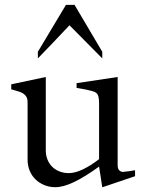

<svg xmlns="http://www.w3.org/2000/svg" viewBox="-20 -758 603 792"><path d="M401.9 -517.1 266.6 -653.8Q234.9 -620.1 201.2 -584.7Q167.5 -549.3 136.2 -517.1V-544.4L252 -737.8H287.6L401.9 -544.4ZM537.1 -31.2 401.9 14.6 388.7 -70.8Q329.1 -27.8 284.9 -6.8Q240.7 14.2 208.5 14.2Q184.1 14.2 163.1 5.6Q142.1 -2.9 126.7 -17.8Q111.3 -32.7 102.5 -53.7Q93.8 -74.7 93.8 -99.6V-336.9Q93.8 -352.1 87.4 -360.8Q81.1 -369.6 71.3 -374.8Q61.5 -379.9 49.6 -382.8Q37.6 -385.7 26.4 -389.6V-410.2L168.9 -440.4V-137.7Q168.9 -116.7 176 -99.4Q183.1 -82 195.6 -69.8Q208 -57.6 225.6 -50.8Q243.2 -43.9 263.7 -43.9Q290 -43.9 322.5 -59.6Q355 -75.2 388.7 -101.6V-330.6Q388.7 -349.1 386.2 -358.9Q383.8 -368.7 378.2 -373.8Q372.6 -378.9 363 -381.6Q353.5 -384.3 338.9 -387.7Q328.6 -390.1 317.1 -391.8Q305.7 -393.6 295.9 -395.5V-415L465.3 -440.4V-76.7Q465.3 -62.5 471.4 -55.9Q477.5 -49.3 487.3 -48.8Q492.7 -49.8 499 -50.3Q505.4 -50.8 512.7 -51.8L537.1 -55.7Z"/></svg>

Font: HM XNiloofar
Style: Regular
Weight: 400
Designer: Hossein Movahhedian
Version: Version 2.8, 2015